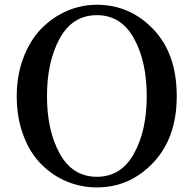

<svg xmlns="http://www.w3.org/2000/svg" viewBox="-20 -775 818 812"><path d="M178.7 -368.2Q178.7 -222.7 232.9 -125Q287.1 -27.3 389.6 -27.3Q492.2 -27.3 546.4 -125Q600.6 -222.7 600.6 -368.2Q600.6 -514.6 546.4 -612.8Q492.2 -710.9 389.6 -710.9Q287.1 -710.9 232.9 -612.8Q178.7 -514.6 178.7 -368.2ZM389.6 -754.9Q529.3 -754.9 628.4 -651.4Q727.5 -547.9 727.5 -368.2Q727.5 -192.4 628.4 -87.4Q529.3 17.6 389.6 17.6Q322.3 17.6 261.7 -7.8Q201.2 -33.2 153.8 -81.1Q106.4 -128.9 78.6 -203.1Q50.8 -277.3 50.8 -368.2Q50.8 -457 79.1 -531.2Q107.4 -605.5 154.8 -653.8Q202.1 -702.1 262.7 -728.5Q323.2 -754.9 389.6 -754.9Z"/></svg>

Font: GenYoMin TW TTF SemiBold
Style: Regular
Weight: 600
Version: Version 1.300